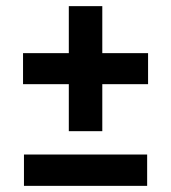

<svg xmlns="http://www.w3.org/2000/svg" viewBox="-20 -605 557 625"><path d="M313 -585V-432H462V-331H313V-178H204V-331H55V-432H204V-585ZM58 0V-102H459V0Z"/></svg>

Font: FiraGO Medium
Style: Regular
Weight: 500
Designer: bBox Type
Foundry: bBox Type GmbH
Version: Version 1.001;PS 001.001;hotconv 1.0.88;makeotf.lib2.5.64775